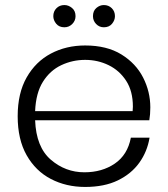

<svg xmlns="http://www.w3.org/2000/svg" viewBox="-20 -733 665 760"><path d="M50 0ZM50 0ZM317 7Q242 7 181.5 -24.5Q121 -56 85.5 -118.5Q50 -181 50 -273Q50 -364 85.5 -426.5Q121 -489 181.5 -521Q242 -553 317 -553Q403 -553 460.5 -517.5Q518 -482 546.5 -426Q575 -370 575 -308Q575 -280 571 -257H119Q123 -151 181 -101Q239 -51 314 -51Q384 -51 434.5 -85.5Q485 -120 498 -188H572Q563 -133 531.5 -89Q500 -45 446.5 -19Q393 7 317 7ZM505 -293 506 -311Q506 -372 479.5 -413Q453 -454 410 -475Q367 -496 317 -496Q267 -496 222.5 -475Q178 -454 150 -409.5Q122 -365 119 -293ZM235 -625Q214 -625 202.5 -639Q191 -653 191 -669Q191 -688 203.5 -700.5Q216 -713 235 -713Q251 -713 265 -701.5Q279 -690 279 -669Q279 -651 266 -638Q253 -625 235 -625ZM391 -625Q373 -625 360.5 -638Q348 -651 348 -669Q348 -690 361.5 -701.5Q375 -713 391 -713Q410 -713 422.5 -700.5Q435 -688 435 -669Q435 -653 423.5 -639Q412 -625 391 -625Z"/></svg>

Font: Ulagadi Sans Light
Style: Regular
Weight: 300
Designer: Ninad Kale (Devanagari), Jonny Pinhorn (Latin)
Foundry: Indian Type Foundry
Version: Version 3.01;March 29, 2020;FontCreator 12.0.0.2522 64-bit; 